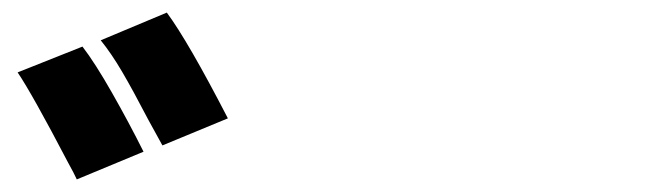

<svg xmlns="http://www.w3.org/2000/svg" viewBox="-20 -879 1040 305"><path d="M208 -638 102 -594Q98 -603 88 -621Q31 -730 8 -764L111 -805Q131 -779 158 -731.5Q185 -684 208 -638ZM342 -691 238 -648 216 -688Q191 -736 174 -765Q157 -794 140 -815L245 -859Q279 -813 342 -691Z"/></svg>

Font: Merged Yaku Han JP Black
Style: Regular
Weight: 900
Designer: Ryoko NISHIZUKA 西塚涼子 (kana, bopomofo & ideographs); Paul D. Hunt (Latin, Greek & Cyrillic); Sandoll Communications 산돌커뮤니
Foundry: Adobe
Version: Version 2.004